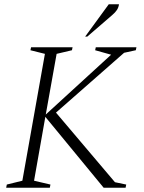

<svg xmlns="http://www.w3.org/2000/svg" viewBox="-20 -882 677 902"><path d="M9 0 12 -15 85 -33 191 -629 123 -646 126 -660H321L318 -646L246 -629L195 -344L502 -625L427 -646L430 -660H621L618 -646L563 -634L243 -353L520 -26L573 -15L570 0H467L193 -333L140 -33L217 -15L214 0ZM380 -710 491 -862H539Q537 -847 529.5 -835.5Q522 -824 508 -812L390 -710Z"/></svg>

Font: Spectral SC ExtraLight
Style: Italic
Weight: 275
Italic angle: -10°
Designer: Jean-Baptiste Levee
Foundry: Production Type
Version: Version 2.001